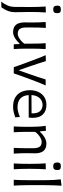

<svg xmlns="http://www.w3.org/2000/svg" viewBox="1036 -1857 1026 3138"><g transform="rotate(90 1549.0 -288.0)"><path d="M7.3 205.1Q46.4 153.8 69.8 100.8Q93.3 47.9 93.3 -31.7L94.2 -282.7Q94.2 -352.5 92.3 -408.2Q90.3 -463.9 86.4 -521.5L184.1 -523.9Q179.7 -465.3 177.7 -409.2Q175.8 -353 175.8 -282.7Q175.8 -219.2 176.8 -173.1Q177.7 -127 178.5 -90.6Q179.2 -54.2 179.2 -19.5Q179.2 31.2 166.3 72.8Q153.3 114.3 135 146.5Q116.7 178.7 100.1 201.7ZM133.3 -644.5Q100.6 -644.5 86.2 -660.9Q71.8 -677.2 71.8 -716.3Q71.8 -744.1 86.7 -757.1Q101.6 -770 134.8 -770Q167.5 -770 181.6 -756.1Q195.8 -742.2 195.8 -711.9Q195.8 -676.3 181.2 -660.4Q166.5 -644.5 133.3 -644.5Z M507.3 11.2Q423.3 11.2 384.8 -36.4Q346.2 -84 346.2 -175.3Q346.2 -209 346.9 -234.9Q347.7 -260.7 347.7 -285.2Q347.7 -353 345.7 -408.4Q343.8 -463.9 339.8 -521.5L436 -524.4Q432.1 -466.8 430.7 -411.4Q429.2 -356 429.2 -293.9V-201.7Q429.2 -133.8 452.1 -99.4Q475.1 -64.9 534.7 -64.9Q556.6 -64.9 585.7 -79.1Q614.7 -93.3 643.6 -117.7Q672.4 -142.1 693.4 -171.9V-293.9Q693.4 -356 691.7 -409.9Q689.9 -463.9 686 -521.5H782.2Q778.3 -463.9 776.6 -408.4Q774.9 -353 774.9 -285.2V-230Q774.9 -165.5 776.4 -111.8Q777.8 -58.1 781.7 0H704.1L699.2 -93.8H689.5Q669.9 -70.3 639.9 -46.1Q609.9 -22 575.4 -5.4Q541 11.2 507.3 11.2Z M1078.1 0Q1062 -49.3 1043.7 -99.6Q1025.4 -149.9 1007.8 -197.3L973.6 -289.6Q951.7 -347.2 929 -405.8Q906.2 -464.4 881.8 -521.5L979 -524.4Q999 -457.5 1020.8 -391.6Q1042.5 -325.7 1065.9 -258.8L1124.5 -89.8H1133.3L1191.9 -259.3Q1215.3 -327.1 1237.1 -391.8Q1258.8 -456.5 1278.8 -521.5H1376.5Q1350.1 -463.9 1327.4 -405Q1304.7 -346.2 1282.7 -288.1L1248.5 -194.8Q1230 -145.5 1212.6 -97.4Q1195.3 -49.3 1179.2 0Z M1726.1 11.2Q1633.3 11.2 1573 -24.2Q1512.7 -59.6 1483.4 -121.8Q1454.1 -184.1 1454.1 -263.7Q1454.1 -342.3 1483.2 -403.3Q1512.2 -464.4 1566.2 -499Q1620.1 -533.7 1694.8 -533.7Q1793.5 -533.7 1849.9 -476.3Q1906.2 -418.9 1906.2 -310.1Q1906.2 -274.4 1901.9 -244.1H1534.2Q1538.6 -159.2 1587.4 -110.1Q1636.2 -61 1734.4 -61Q1766.1 -61 1808.6 -71.8Q1851.1 -82.5 1892.6 -100.6L1897 -23.4Q1865.7 -13.7 1821.8 -1.2Q1777.8 11.2 1726.1 11.2ZM1832 -291Q1836.9 -377.4 1801.5 -423.3Q1766.1 -469.2 1695.8 -471.2Q1623 -469.2 1580.6 -419.7Q1538.1 -370.1 1533.7 -289.6Z M2046.4 0Q2049.8 -58.1 2051.3 -111.8Q2052.7 -165.5 2052.7 -230V-282.7Q2052.7 -340.3 2049.1 -400.9Q2045.4 -461.4 2036.6 -521.5L2117.2 -526.4L2127 -429.2H2136.2Q2156.2 -452.6 2186.3 -476.8Q2216.3 -501 2252 -517.3Q2287.6 -533.7 2323.7 -533.7Q2408.2 -533.7 2447 -485.8Q2485.8 -438 2485.8 -347.2Q2485.8 -313 2484.6 -283.2Q2483.4 -253.4 2483.4 -230Q2483.4 -165.5 2484.9 -111.8Q2486.3 -58.1 2491.2 0H2396.5Q2399.4 -58.1 2400.9 -111.3Q2402.3 -164.6 2402.3 -226.6V-319.8Q2402.3 -387.7 2379.2 -421.9Q2356 -456.1 2296.4 -456.1Q2272.9 -456.1 2243.2 -441.9Q2213.4 -427.7 2184.8 -403.6Q2156.2 -379.4 2134.8 -349.1V-226.6Q2134.8 -164.6 2136.2 -111.3Q2137.7 -58.1 2141.6 0Z M2651.4 0Q2654.8 -58.1 2656.2 -111.8Q2657.7 -165.5 2657.7 -230V-282.7Q2657.7 -352.5 2655.8 -408.2Q2653.8 -463.9 2649.9 -521.5L2747.1 -523.9Q2743.2 -465.3 2741.2 -409.2Q2739.3 -353 2739.3 -282.7V-230Q2739.3 -165.5 2741 -111.8Q2742.7 -58.1 2746.6 0ZM2696.8 -644.5Q2664.1 -644.5 2649.7 -660.9Q2635.3 -677.2 2635.3 -716.3Q2635.3 -744.1 2650.1 -757.1Q2665 -770 2698.2 -770Q2731 -770 2745.1 -756.1Q2759.3 -742.2 2759.3 -711.9Q2759.3 -676.3 2744.6 -660.4Q2730 -644.5 2696.8 -644.5Z M2918.5 0Q2921.9 -58.1 2923.3 -111.8Q2924.8 -165.5 2924.8 -230V-519.5Q2924.8 -585.4 2921.6 -647Q2918.5 -708.5 2911.1 -767.6L3015.1 -781.2Q3011.2 -717.8 3008.8 -653.3Q3006.3 -588.9 3006.3 -519.5V-230Q3006.3 -165.5 3008.1 -111.8Q3009.8 -58.1 3013.7 0Z"/></g></svg>

Font: Pinar DS4-Regular
Style: Regular
Weight: 400
Designer: Amin Abedi
Version: Version 2.000